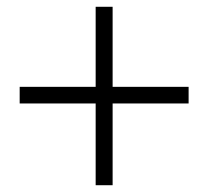

<svg xmlns="http://www.w3.org/2000/svg" viewBox="-20 -639 613 566"><path d="M262 -93H312V-334H536V-383H312V-619H262V-383H38V-334H262Z"/></svg>

Font: Kiri Minchoo Light
Style: Regular
Weight: 300
Designer: Ryoko NISHIZUKA 西塚涼子 (kana & ideographs); Frank Grießhammer (Latin, Greek & Cyrillic);
akenotsuki.com/eyeben/fonts/ (U+
Foundry: Adobe
akenotsuki.com/eyeben/fonts/
Version: Version 4.002;hotconv 1.0.119;makeotfexe 2.5.65604